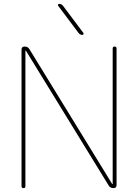

<svg xmlns="http://www.w3.org/2000/svg" viewBox="-20 -970 712 990"><path d="M91 -10V-714Q91 -730 107 -730Q124 -730 132 -716L558 -22Q558 -21 560 -21Q561 -21 561 -22V-720Q561 -730 571 -730Q581 -730 581 -720V-16Q581 0 565 0Q548 0 540 -14L114 -708Q114 -709 112 -709Q111 -709 111 -708V-10Q111 0 101 0Q91 0 91 -10ZM385 -800 280 -940Q278 -943 279.5 -946.5Q281 -950 285 -950Q297 -950 305 -940L410 -800Q412 -797 410.5 -793.5Q409 -790 405 -790Q393 -790 385 -800Z"/></svg>

Font: Rounded Mplus 1c Thin
Style: Regular
Weight: 250
Version: Version 1.059.20150529